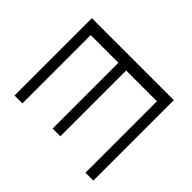

<svg xmlns="http://www.w3.org/2000/svg" viewBox="-155 -985 1220 1220"><g transform="rotate(-45 455.0 -375.0)"><path d="M90.8 -743.2H786.1V-6.8H63V-77.6H705.1V-354H113.8V-423.8H705.1V-672.4H90.8Z"/></g></svg>

Font: BIZ UDPGothic
Style: Regular
Weight: 400
Designer: TypeBank Co., Ltd.
Foundry: Morisawa Inc.
Version: Version 1.051